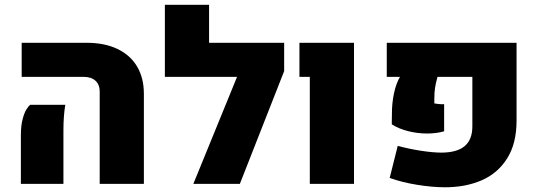

<svg xmlns="http://www.w3.org/2000/svg" viewBox="-20 -770 2258 804"><path d="M397.5 -386.7Q397.5 -416 379.6 -432.1Q361.8 -448.2 329.1 -448.2H70.8V-590.8H343.3Q417.5 -590.8 471.4 -565.2Q525.4 -539.6 554 -491.5Q582.5 -443.4 582.5 -377.4V0H397.5ZM67.4 -203.1Q67.4 -242.7 74.5 -270Q81.5 -297.4 90.6 -311.8Q99.6 -326.2 106.9 -331.1H253.4Q245.6 -284.2 245.6 -224.6V0H67.4Z M1169.9 -472.2 984.4 0H789.6L972.7 -448.2H670.4V-750H855.5V-590.8H1169.9Z M1277.3 -448.2H1233.9V-590.8H1462.4V0H1277.3Z M1611.8 -24.9 1645.5 -159.2Q1694.3 -146 1744.4 -138.4Q1794.4 -130.9 1829.1 -130.9Q1894 -131.3 1926 -158.4Q1958 -185.5 1958 -240.7V-448.2H1812Q1804.2 -419.9 1801.5 -400.6Q1798.8 -381.3 1798.8 -356.9V-336.9Q1818.4 -333.5 1832 -333.5L1839.8 -334V-220.2Q1807.6 -210.9 1768.6 -210.9Q1727.1 -210.9 1687.5 -221.2Q1647.9 -231.4 1620.6 -249.5L1621.1 -292.5Q1621.1 -338.9 1629.9 -379.6Q1638.7 -420.4 1654.8 -448.2H1599.6V-590.8H2143.1V-265.1Q2143.1 -168.5 2103.3 -106Q2063.5 -43.5 1996.1 -14.6Q1928.7 14.2 1844.2 14.2Q1790 14.2 1726.8 3.9Q1663.6 -6.3 1611.8 -24.9Z"/></svg>

Font: Heebo Black
Style: Regular
Weight: 900
Designer: Oded Ezer
Foundry: Meir Sadan
Version: Version 2.001; ttfautohint (v1.5.14-ce02) -l 8 -r 50 -G 200 